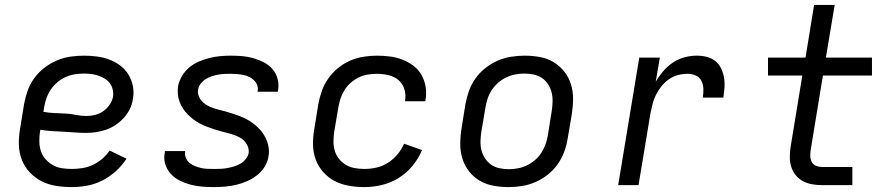

<svg xmlns="http://www.w3.org/2000/svg" viewBox="-20 -755 3640 783"><path d="M273 8Q240 8 208.5 3Q177 -2 149.5 -16Q122 -30 101 -52.5Q80 -75 69 -103.5Q58 -132 57 -164.5Q56 -197 62 -230L78 -330Q83 -357 92.5 -384.5Q102 -412 119.5 -436Q137 -460 161 -478.5Q185 -497 212 -508.5Q239 -520 267 -524Q295 -528 323 -528Q350 -528 376 -524.5Q402 -521 426 -512Q450 -503 470.5 -487.5Q491 -472 504 -450.5Q517 -429 522 -403.5Q527 -378 522 -351Q519 -330 509.5 -310.5Q500 -291 485 -274.5Q470 -258 451.5 -245.5Q433 -233 412.5 -226Q392 -219 371 -216Q350 -213 330 -213Q306 -213 283 -215Q260 -217 237 -218Q214 -219 190.5 -220.5Q167 -222 145 -226L143 -218Q140 -197 140.5 -176.5Q141 -156 147 -138Q153 -120 166 -105.5Q179 -91 196 -81.5Q213 -72 232.5 -69Q252 -66 273 -66Q294 -66 316 -69.5Q338 -73 358.5 -82.5Q379 -92 396.5 -107Q414 -122 427 -141L496 -108Q478 -80 452.5 -57Q427 -34 397.5 -19Q368 -4 336 2Q304 8 273 8ZM333 -282Q350 -282 368 -286.5Q386 -291 401 -301.5Q416 -312 427 -328Q438 -344 441 -361Q443 -376 439.5 -390.5Q436 -405 427.5 -416Q419 -427 407 -434.5Q395 -442 381.5 -446.5Q368 -451 353 -453Q338 -455 323 -455Q304 -455 285 -452Q266 -449 248 -441Q230 -433 214 -419.5Q198 -406 187 -389.5Q176 -373 169.5 -354.5Q163 -336 160 -318L157 -299Q178 -295 200.5 -294Q223 -293 245.5 -292Q268 -291 289.5 -286.5Q311 -282 333 -282Z M853 8Q828 8 804 6Q780 4 757 -2Q734 -8 713 -18.5Q692 -29 676.5 -46Q661 -63 654 -85.5Q647 -108 652 -133Q652 -135 652 -136.5Q652 -138 653 -139H735Q735 -138 735 -137.5Q735 -137 735 -137Q733 -123 738 -111Q743 -99 752.5 -91Q762 -83 774.5 -78Q787 -73 799.5 -70Q812 -67 825.5 -66.5Q839 -66 853 -66Q866 -66 879.5 -66.5Q893 -67 906.5 -69.5Q920 -72 933.5 -76Q947 -80 959.5 -87Q972 -94 981.5 -105.5Q991 -117 994 -130Q996 -147 989 -161.5Q982 -176 970.5 -185.5Q959 -195 944 -201Q929 -207 914 -211Q899 -215 883.5 -219Q868 -223 853 -228Q838 -233 823.5 -238.5Q809 -244 795 -251.5Q781 -259 769 -268Q757 -277 746 -288Q735 -299 726.5 -312Q718 -325 712.5 -339.5Q707 -354 705.5 -370Q704 -386 706 -403Q710 -424 722 -444.5Q734 -465 752 -480Q770 -495 791 -504Q812 -513 834 -518.5Q856 -524 877.5 -526Q899 -528 921 -528Q945 -528 968.5 -526Q992 -524 1014 -517.5Q1036 -511 1056.5 -500.5Q1077 -490 1091.5 -473Q1106 -456 1112 -433.5Q1118 -411 1114 -387Q1114 -386 1113.5 -384Q1113 -382 1113 -381H1030Q1030 -382 1030 -382.5Q1030 -383 1031 -384Q1033 -397 1028.5 -408.5Q1024 -420 1015 -428.5Q1006 -437 995 -442Q984 -447 971.5 -449.5Q959 -452 946.5 -453Q934 -454 921 -454Q908 -454 895 -453.5Q882 -453 869 -450.5Q856 -448 843.5 -444Q831 -440 819 -432.5Q807 -425 798.5 -414Q790 -403 788 -390Q785 -374 792 -359.5Q799 -345 811 -335Q823 -325 837.5 -319Q852 -313 867 -309Q882 -305 897.5 -301Q913 -297 928 -292Q943 -287 957.5 -281.5Q972 -276 986 -268.5Q1000 -261 1012 -252Q1024 -243 1035 -232Q1046 -221 1054.5 -208Q1063 -195 1068.5 -180.5Q1074 -166 1076 -150Q1078 -134 1075 -118Q1072 -95 1059 -74.5Q1046 -54 1027 -39.5Q1008 -25 986 -15.5Q964 -6 942 -1Q920 4 897.5 6Q875 8 853 8Z M1466 8Q1434 8 1402.5 2.5Q1371 -3 1344.5 -17Q1318 -31 1298 -53.5Q1278 -76 1267.5 -104.5Q1257 -133 1256.5 -165Q1256 -197 1262 -230L1278 -330Q1283 -357 1292.5 -384Q1302 -411 1318.5 -434.5Q1335 -458 1358 -477Q1381 -496 1407.5 -507.5Q1434 -519 1462 -523.5Q1490 -528 1517 -528Q1544 -528 1571 -524.5Q1598 -521 1622 -511.5Q1646 -502 1666.5 -486.5Q1687 -471 1699.5 -448.5Q1712 -426 1716 -399.5Q1720 -373 1715 -346Q1715 -345 1715 -344Q1715 -343 1714 -342H1632Q1632 -343 1632 -343.5Q1632 -344 1632 -344Q1636 -369 1629 -391.5Q1622 -414 1605 -428.5Q1588 -443 1564.5 -448.5Q1541 -454 1517 -454Q1499 -454 1480 -451Q1461 -448 1443.5 -439.5Q1426 -431 1411 -418Q1396 -405 1385.5 -388.5Q1375 -372 1369 -354Q1363 -336 1360 -318L1343 -218Q1340 -198 1340 -178Q1340 -158 1345.5 -139.5Q1351 -121 1363 -106.5Q1375 -92 1391 -82.5Q1407 -73 1426.5 -69.5Q1446 -66 1466 -66Q1490 -66 1515 -71.5Q1540 -77 1562 -91Q1584 -105 1601 -125.5Q1618 -146 1628 -169L1701 -143Q1687 -109 1662.5 -79Q1638 -49 1605.5 -29Q1573 -9 1537 -0.5Q1501 8 1466 8Z M2054 8Q2023 8 1992.5 2.5Q1962 -3 1936.5 -18Q1911 -33 1893 -56Q1875 -79 1866 -107.5Q1857 -136 1857 -167Q1857 -198 1862 -230L1878 -330Q1883 -357 1892.5 -384Q1902 -411 1919 -435Q1936 -459 1959.5 -477.5Q1983 -496 2009.5 -507.5Q2036 -519 2064 -523.5Q2092 -528 2119 -528Q2151 -528 2181.5 -522.5Q2212 -517 2237 -502Q2262 -487 2280.5 -464Q2299 -441 2308 -412.5Q2317 -384 2317 -353Q2317 -322 2312 -290L2295 -190Q2291 -163 2281 -136Q2271 -109 2254 -85Q2237 -61 2213.5 -42.5Q2190 -24 2163.5 -12.5Q2137 -1 2109 3.5Q2081 8 2054 8ZM2055 -65Q2073 -65 2092 -68.5Q2111 -72 2128.5 -80.5Q2146 -89 2161.5 -102Q2177 -115 2187.5 -131.5Q2198 -148 2204.5 -166Q2211 -184 2214 -202L2230 -302Q2233 -322 2233.5 -341Q2234 -360 2229.5 -378Q2225 -396 2215 -411.5Q2205 -427 2190 -437Q2175 -447 2156.5 -451Q2138 -455 2118 -455Q2100 -455 2081.5 -451.5Q2063 -448 2045 -439.5Q2027 -431 2012 -418Q1997 -405 1986 -388.5Q1975 -372 1969 -354Q1963 -336 1960 -318L1943 -218Q1940 -198 1939.5 -179Q1939 -160 1943.5 -142Q1948 -124 1958.5 -108.5Q1969 -93 1983.5 -83Q1998 -73 2017 -69Q2036 -65 2055 -65Z M2501 0 2587 -520H2671L2654 -421Q2667 -444 2684.5 -464.5Q2702 -485 2724.5 -500Q2747 -515 2772 -521.5Q2797 -528 2822 -528Q2843 -528 2862.5 -523Q2882 -518 2897 -506Q2912 -494 2920.5 -476.5Q2929 -459 2932.5 -439Q2936 -419 2934.5 -398.5Q2933 -378 2930 -357H2846Q2849 -375 2848.5 -392.5Q2848 -410 2840.5 -425Q2833 -440 2817.5 -447Q2802 -454 2784 -454Q2765 -454 2745.5 -449Q2726 -444 2709 -432.5Q2692 -421 2679 -405Q2666 -389 2656.5 -371Q2647 -353 2642 -333.5Q2637 -314 2633 -295L2584 0Z M3333 0Q3312 0 3292 -3.5Q3272 -7 3255 -16Q3238 -25 3225.5 -40Q3213 -55 3207 -74Q3201 -93 3201 -113.5Q3201 -134 3204 -155L3252 -447H3112V-520H3265L3300 -735H3384L3348 -520H3536V-447H3336L3286 -143Q3284 -130 3284.5 -117Q3285 -104 3291 -93.5Q3297 -83 3308.5 -78.5Q3320 -74 3333 -74H3456V0Z"/></svg>

Font: Iosevka SS04 Extended
Style: Italic
Weight: 400
Width: 7
Italic angle: -9°
Monospace: yes
Designer: Belleve Invis
Foundry: Belleve Invis
Version: Version 19.0.0; ttfautohint (v1.8.4)